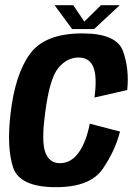

<svg xmlns="http://www.w3.org/2000/svg" viewBox="-20 -732 538 756"><path d="M200.5 5Q56.5 5 31.2 -73.8Q6 -152.5 21.5 -284Q39 -439 98 -519.8Q157 -600.5 304 -600.5Q439 -600.5 464.2 -530.8Q489.5 -461 481 -377.5L352 -348Q363 -430.5 347.5 -468Q332 -505.5 289 -505.5Q243.5 -505.5 209.2 -463.8Q175 -422 158 -288.5Q142.5 -176 158.2 -132.8Q174 -89.5 216 -89.5Q259 -89.5 289 -130.2Q319 -171 333.5 -245L452.5 -214Q434 -140 384.8 -67.5Q335.5 5 200.5 5ZM264 -617.5 195 -711.5H268.5L312 -647L377.5 -711.5H451.5L350.5 -617.5Z"/></svg>

Font: Anybody SemiBold
Style: Italic
Weight: 600
Italic angle: -10°
Designer: Tyler Finck
Foundry: Etcetera Type Company
Version: Version 1.010; ttfautohint (v1.8.3) -l 8 -r 50 -G 200 -x 14 